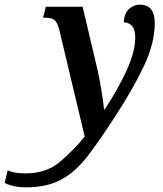

<svg xmlns="http://www.w3.org/2000/svg" viewBox="-165 -565 699 825"><path d="M-54 240Q38 240 99.5 206Q161 172 212.5 104.5Q264 37 328 -62Q406 -181 453 -280.5Q500 -380 500 -465Q500 -545 436 -545Q409 -545 388.5 -525.5Q368 -506 367 -469Q387 -469 401.5 -454Q416 -439 416 -404Q416 -342 378 -260Q340 -178 285 -95H282Q280 -121 271 -175.5Q262 -230 254 -265L190 -536H32L20 -489H31Q57 -489 69.5 -478.5Q82 -468 90 -436L199 22Q152 80 93 130Q34 180 -55 180Q-84 180 -103 176Q-122 172 -132 167L-145 221Q-107 240 -54 240Z"/></svg>

Font: Noto Serif SemiCondensed Semi
Style: Italic
Weight: 600
Width: 4
Italic angle: -12°
Designer: Monotype Design Team
Foundry: Monotype Imaging Inc.
Version: Version 1.901